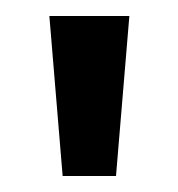

<svg xmlns="http://www.w3.org/2000/svg" viewBox="-20 -670 223 240"><path d="M41.7 -650 58.3 -450H125L141.7 -650Z"/></svg>

Font: BoonHome
Style: Bold
Weight: 700
Designer: Sungsit Sawaiwan
Foundry: Sungsit Sawaiwan
Version: Version 0.2